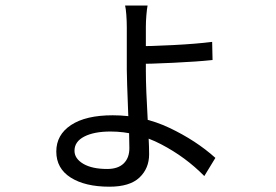

<svg xmlns="http://www.w3.org/2000/svg" viewBox="-20 -626 1017 707"><path d="M517.1 -526.7V-364.6Q517.1 -331.1 518.9 -286.2Q520.8 -241.3 523.4 -195.2Q525.4 -155 527.2 -119.9Q529.1 -84.8 529.1 -57.9Q529.1 -5.9 493.5 27.8Q457.9 61.5 382.9 61.5Q293.6 61.5 240.4 27.9Q187.3 -5.7 187.3 -68.1Q187.3 -129.6 241.6 -165.6Q295.9 -201.5 394.8 -201.5Q506 -201.5 604 -155.1Q702 -108.6 773.1 -44.6L732.3 22.3Q663.7 -47.6 573.4 -94.7Q483 -141.7 387.2 -141.7Q326.5 -141.7 290.4 -123.2Q254.3 -104.6 254.3 -71Q254.3 -41.9 286.7 -22.8Q319.1 -3.8 374.8 -3.8Q414.4 -3.8 435.4 -24.1Q456.4 -44.4 456.4 -80.7Q456.4 -106.7 455.3 -138.6Q454.1 -170.5 452.1 -207Q446.9 -339.2 446.9 -369.4V-526Q446.9 -548.1 445.1 -572.1Q443.2 -596.1 440.6 -605.6H523.4Q521.1 -594.4 519.1 -570.9Q517.1 -547.4 517.1 -526.7ZM761.2 -471.8 762.7 -405Q705.6 -398.9 617.7 -394.8Q529.8 -390.6 483.3 -390.6L482.9 -455.7Q530.9 -455.7 617.1 -460Q703.2 -464.4 761.2 -471.8Z"/></svg>

Font: Min Sans VF VF
Style: Regular
Weight: 400
Designer: Jinseong-Kim, NotoSansCJK, Nunito
Foundry: Jinseong-Kim
Version: Version 1.420;Glyphs 3.1.2 (3151)